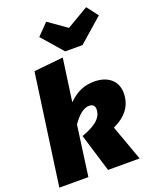

<svg xmlns="http://www.w3.org/2000/svg" viewBox="-180 -1111 970 1211"><g transform="rotate(-20 304.5 -506.0)"><path d="M551 -1012 405 -926 283 -1012 209 -936 332 -795H448L609 -936ZM304 -764 107 -744 3 0H198L244 -337C287 -398 323 -421 355 -421C379 -421 393 -409 393 -385C393 -340 364 -295 252 -256L330 0H542L456 -238C546 -280 589 -341 589 -423C589 -501 533 -554 437 -554C374 -554 319 -533 264 -478Z"/></g></svg>

Font: Fira Sans Heavy
Style: Italic
Weight: 900
Italic angle: -8°
Designer: bBox Type GmbH & Carrois Corporate GbR & Edenspiekermann AG
Foundry: bBox Type GmbH & Carrois Corporate GbR & Edenspiekermann AG
Version: Version 4.301;PS 004.301;hotconv 1.0.88;makeotf.lib2.5.64775